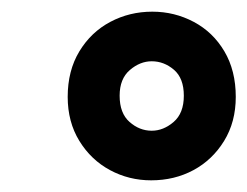

<svg xmlns="http://www.w3.org/2000/svg" viewBox="-20 -732 424 329"><path d="M239 -423Q201 -423 168.5 -440.5Q136 -458 116 -490.5Q96 -523 96 -566Q96 -611 116 -644Q136 -677 169 -694.5Q202 -712 241 -712Q279 -712 312 -694.5Q345 -677 364.5 -644Q384 -611 384 -566Q384 -523 364 -490.5Q344 -458 311.5 -440.5Q279 -423 239 -423ZM240 -508Q260 -508 277.5 -523Q295 -538 295 -568Q295 -598 278 -612.5Q261 -627 240 -627Q220 -627 202.5 -612Q185 -597 185 -568Q185 -538 202 -523Q219 -508 240 -508Z"/></svg>

Font: DM Sans 28pt
Style: Bold Italic
Weight: 700
Italic angle: -10°
Version: Version 4.004;gftools[0.9.30]